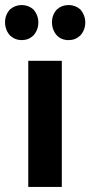

<svg xmlns="http://www.w3.org/2000/svg" viewBox="-52 -741 358 761"><path d="M60 0V-500H193V0ZM220 -582Q192 -582 174 -600Q164 -611 159 -624.5Q154 -638 154 -652Q154 -683 174 -704Q193 -721 220 -721Q246 -721 266 -704Q286 -681 286 -652Q286 -622 266 -600Q247 -582 220 -582ZM34 -582Q8 -582 -12 -600Q-22 -611 -27 -624.5Q-32 -638 -32 -652Q-32 -683 -12 -704Q8 -721 34 -721Q60 -721 80 -704Q100 -681 100 -652Q100 -622 80 -600Q61 -582 34 -582Z"/></svg>

Font: Arsenal SC
Style: Bold
Weight: 700
Designer: Andrij Shevchenko
Foundry: Stairsfor
Version: Version 2.001; ttfautohint (v1.8.4.7-5d5b)